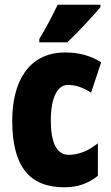

<svg xmlns="http://www.w3.org/2000/svg" viewBox="-20 -786 473 816"><path d="M407 -756V-766H225C204 -722 179 -673 147 -620V-606H266C316 -653 379 -722 407 -756ZM254 10C309 10 356 -6 396 -39V-177C356 -145 314 -128 272 -128C222 -128 196 -177 196 -274C196 -371 224 -425 268 -425C302 -425 334 -414 367 -392L410 -521C366 -549 318 -563 257 -563C99 -563 32 -435 32 -274C32 -78 105 10 254 10Z"/></svg>

Font: Noto Sans Hebrew ExtraCondensed Black
Style: Regular
Weight: 900
Width: 2
Designer: Monotype Design Team
Foundry: Monotype Imaging Inc.
Version: Version 2.004